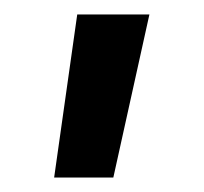

<svg xmlns="http://www.w3.org/2000/svg" viewBox="-20 -62 282 266"><path d="M137 184H55L87 -42H187Z"/></svg>

Font: Gmarket Sans TTF Medium
Style: Regular
Weight: 500
Designer: Creative Director : Sungho Lee; Art Director : Kiwoong Choi; Project Manager : Sori Yang, Jongwook Yoon; Font Designer :
Foundry: Sandoll Inc.
Version: Version 1.000;hotconv 1.0.109;makeotfexe 2.5.65596